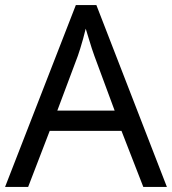

<svg xmlns="http://www.w3.org/2000/svg" viewBox="-20 -737 679 757"><path d="M545 0 459 -221H176L91 0H0L279 -717H360L638 0ZM352 -517Q349 -525 342 -546Q335 -567 328.5 -589.5Q322 -612 318 -624Q313 -604 307.5 -583.5Q302 -563 296.5 -546Q291 -529 287 -517L206 -301H432Z"/></svg>

Font: Noto Sans Sundanese
Style: Regular
Weight: 400
Designer: Monotype Design Team (Regular), Sérgio L. Martins (other weights)
Foundry: Monotype Imaging Inc.
Version: Version 2.003